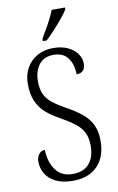

<svg xmlns="http://www.w3.org/2000/svg" viewBox="-102 -985 646 1050"><g transform="rotate(-10 221.5 -460.5)"><path d="M217 10Q159 10 121 -9Q83 -28 65 -59Q47 -90 47 -126Q47 -149 59 -166Q71 -183 93 -183Q95 -116 127 -71.5Q159 -27 221 -27Q281 -27 312.5 -62.5Q344 -98 344 -163Q344 -206 329.5 -235.5Q315 -265 285 -288.5Q255 -312 207 -339Q160 -364 128.5 -392.5Q97 -421 80.5 -460Q64 -499 64 -554Q64 -604 85.5 -642.5Q107 -681 145.5 -702.5Q184 -724 234 -724Q282 -724 316 -707.5Q350 -691 367.5 -665.5Q385 -640 385 -613Q385 -585 372 -572.5Q359 -560 336 -560Q336 -614 310 -650.5Q284 -687 230 -687Q176 -687 148.5 -651Q121 -615 121 -558Q121 -517 133.5 -488.5Q146 -460 174 -437.5Q202 -415 247 -390Q293 -365 328 -337.5Q363 -310 382.5 -272.5Q402 -235 402 -180Q402 -90 352.5 -40Q303 10 217 10ZM186 -784Q208 -821 229 -859Q250 -897 263 -931H337V-921Q327 -904 304.5 -876.5Q282 -849 256 -820.5Q230 -792 207 -771H186Z"/></g></svg>

Font: Noto Serif Tamil Condensed Light
Style: Italic
Weight: 300
Width: 3
Italic angle: -12°
Designer: Indian Type Foundry, Tom Grace, and the Monotype Design Team
Foundry: Monotype Imaging Inc.
Version: Version 2.003; ttfautohint (v1.8.4.7-5d5b)